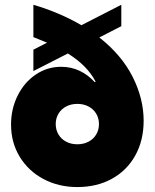

<svg xmlns="http://www.w3.org/2000/svg" viewBox="-20 -755 636 789"><path d="M25.4 -243.2Q25.4 -307.6 52.5 -362.1Q79.6 -416.5 126.7 -448.5Q173.8 -480.5 231.4 -480.5Q272.5 -480.5 307.4 -463.9Q342.3 -447.3 369.1 -417.5L373 -419.4Q355 -453.6 326.9 -481.9Q298.8 -510.3 258.8 -535.2L117.2 -462.9V-550.8L173.3 -579.6Q154.3 -587.9 117.2 -602.5V-735.4Q226.1 -703.1 314.5 -651.4L478.5 -735.4V-647.5L388.2 -601.1Q480 -528.8 525.1 -439.2Q570.3 -349.6 570.3 -258.8Q570.3 -178.2 536.1 -116.5Q502 -54.7 440.2 -20.5Q378.4 13.7 297.9 13.7Q220.7 13.7 158.7 -19.3Q96.7 -52.2 61 -110.8Q25.4 -169.4 25.4 -243.2ZM386.7 -245.1Q386.7 -269 375.2 -288.1Q363.8 -307.1 343.5 -317.6Q323.2 -328.1 297.9 -328.1Q272.5 -328.1 252.2 -317.6Q231.9 -307.1 220.5 -288.1Q209 -269 209 -245.1Q209 -221.2 220.5 -202.1Q231.9 -183.1 252.2 -172.6Q272.5 -162.1 297.9 -162.1Q323.2 -162.1 343.5 -172.6Q363.8 -183.1 375.2 -202.1Q386.7 -221.2 386.7 -245.1Z"/></svg>

Font: Wanted Sans ExtraBlack
Style: Regular
Weight: 900
Designer: Original Design by Kil Hyung-jin and Kang Hanbin, Wanted Lab, Inc; Hangeul from Source Han Sans by Jang Soo-young and Ka
Foundry: Wanted Lab, Inc.
Version: Version 1.001